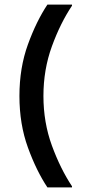

<svg xmlns="http://www.w3.org/2000/svg" viewBox="-20 -670 390 840"><path d="M187.5 150Q139.2 77.5 102.1 -24.6Q65 -126.7 65 -250Q65 -373.3 102.1 -475.4Q139.2 -577.5 187.5 -650H295V-645Q244.2 -569.2 207.1 -467.5Q170 -365.8 170 -250Q170 -134.2 207.1 -32.9Q244.2 68.3 295 145V150Z"/></svg>

Font: Familjen Grotesk GF Medium
Style: Regular
Weight: 500
Designer: Anders Wikstroem, Jonas Baeckman, Matilda Gysing, Kristian Moeller
Foundry: Familjen STHLM AB
Version: Version 2.000; Beta; Release 4; Build 6